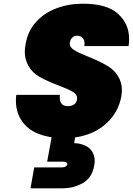

<svg xmlns="http://www.w3.org/2000/svg" viewBox="-20 -740 718 1038"><path d="M636 -219Q620 -132 554 -72Q488 -12 386 3L381 34Q409 34 437 45.5Q465 57 478.5 80Q492 103 492 129Q492 141 489 156Q478 221 428 249.5Q378 278 318 278H145L165 165H315Q327 165 334.5 160.5Q342 156 344 149Q344 148 344 147Q344 134 320 134H235L259 2Q161 -13 113.5 -66.5Q66 -120 66 -196Q66 -211 68 -227H304Q303 -220 303 -214Q303 -166 347 -166Q365 -166 379 -174.5Q393 -183 396 -201Q397 -205 397 -209Q397 -229 374.5 -243Q352 -257 299 -277Q235 -301 194.5 -324Q154 -347 134 -383.5Q114 -420 114 -459Q114 -480 119 -504Q131 -573 175 -621.5Q219 -670 285 -695Q351 -720 428 -720Q558 -720 618 -665.5Q678 -611 678 -530Q678 -511 675 -491H436Q437 -499 437 -505Q437 -524 426.5 -535.5Q416 -547 396 -547Q382 -547 371.5 -537.5Q361 -528 358 -511Q357 -508 357 -504Q357 -485 379 -470.5Q401 -456 456 -434Q518 -409 557.5 -386Q597 -363 618 -328.5Q639 -294 639 -255Q639 -238 636 -219Z"/></svg>

Font: Fz Poppins Black
Style: Italic
Weight: 900
Italic angle: -10°
Designer: Ninad Kale (Devanagari), Jonny Pinhorn (Latin)
Foundry: Indian Type Foundry
Version: Vit hóa bi Vntype.Com & FontZin.Com